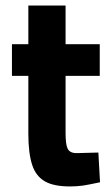

<svg xmlns="http://www.w3.org/2000/svg" viewBox="-20 -659 404 691"><path d="M232 12Q255 12 278 9Q298 6 340 -3L334 -110L258 -108Q231 -107 223 -125Q216 -140 216 -181V-386H339V-500H216V-639H82V-500H23V-386H82V-178Q82 -107 96 -65Q109 -25 142 -6Q174 12 232 12Z"/></svg>

Font: Online Auction - Bold
Style: Bold
Weight: 500
Designer: Mohamed Mostafa, the designer of Online Auction
Foundry: Kief Type Foundry
Version: ""